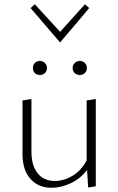

<svg xmlns="http://www.w3.org/2000/svg" viewBox="-20 -880 556 904"><path d="M400 -842 263 -680 124 -842 144 -860 263 -730 380 -860ZM135 -560Q135 -574 144 -583.5Q153 -593 168 -593Q182 -593 191.5 -583.5Q201 -574 201 -560Q201 -545 191.5 -536Q182 -527 168 -527Q153 -527 144 -536Q135 -545 135 -560ZM322 -560Q322 -574 332 -583.5Q342 -593 356 -593Q370 -593 379.5 -583.5Q389 -574 389 -560Q389 -545 379.5 -536Q370 -527 356 -527Q341 -527 331.5 -536Q322 -545 322 -560ZM388 -407 431 -414V-3L395 3L390 -80Q359 -39 313.5 -17.5Q268 4 223 4Q160 4 123 -38Q86 -80 86 -154V-407L128 -414V-166Q128 -101 157 -64.5Q186 -28 238 -28Q280 -28 321 -52Q362 -76 388 -125Z"/></svg>

Font: EauTestInfant Light
Style: Regular
Weight: 300
Designer: Christian Thalmann (Catharsis Fonts)
Version: Version 0.001;PS 000.001;hotconv 1.0.88;makeotf.lib2.5.64775